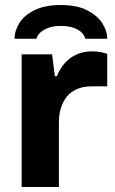

<svg xmlns="http://www.w3.org/2000/svg" viewBox="-20 -743 457 763"><path d="M66 0V-527H187L198 -440H206Q217 -468 236 -490.5Q255 -513 283 -526Q311 -539 346 -539Q364 -539 379.5 -536Q395 -533 406 -529V-400H347Q312 -400 287 -389.5Q262 -379 246 -359.5Q230 -340 222 -313.5Q214 -287 214 -256V0ZM221 -723Q285 -723 325.5 -702.5Q366 -682 386 -651.5Q406 -621 406 -589H319Q317 -600 306 -612Q295 -624 274 -632Q253 -640 221 -640Q193 -640 172.5 -632.5Q152 -625 140 -613.5Q128 -602 125 -589H38Q38 -621 57 -651.5Q76 -682 117 -702.5Q158 -723 221 -723Z"/></svg>

Font: Archivo SemiExpanded
Style: Bold
Weight: 700
Width: 6
Designer: Hector Gatti
Foundry: Omnibus-Type
Version: Version 2.001